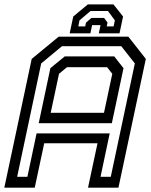

<svg xmlns="http://www.w3.org/2000/svg" viewBox="-37 -870 701 890"><path d="M-17 0 110 -597 235 -700H558L639 -597L512 0H371L415 -206H168L124 0ZM42.5 -50.5H90L132.5 -251.5H471.5L429 -50.5H476.5L588 -576L525 -656H250.5L154 -576ZM198 -347H445L483.5 -528L459.5 -558.5H273.5L236.5 -528ZM142.5 -299 196.5 -554 263 -608.5H492.5L535.5 -554L481.5 -299ZM489 -849.5 533.5 -793.5 517 -715.5H421L429 -753.5H390L382 -715.5H286L302.5 -793.5L370 -849.5ZM463.5 -819H382.5L331.5 -775.5L326 -747.5H358L361.5 -765L387 -787H445.5L461.5 -765L457.5 -747.5H489.5L495.5 -775.5Z"/></svg>

Font: Tourney Thin Medium
Style: Italic
Weight: 500
Italic angle: -12°
Version: Version 1.015